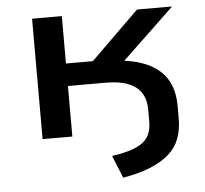

<svg xmlns="http://www.w3.org/2000/svg" viewBox="-50 -551 845 791"><g transform="rotate(-5 372.5 -155.5)"><path d="M428 187 390 94Q447 86 483.5 71.5Q520 57 537.5 32Q555 7 555 -35V-82Q555 -147 513.5 -178Q472 -209 390 -209H234V0H111V-498H234V-302H345L545 -498H690L430 -250L404 -297Q495 -296 555.5 -272.5Q616 -249 646.5 -203.5Q677 -158 677 -87V-35Q677 11 663 47.5Q649 84 619 110.5Q589 137 541.5 156.5Q494 176 428 187Z"/></g></svg>

Font: Nunito Sans 7pt Expanded SemiBold
Style: Regular
Weight: 600
Width: 7
Designer: Vernon Adams
Foundry: Vernon Adams
Version: Version 3.101;gftools[0.9.27]